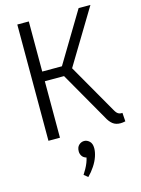

<svg xmlns="http://www.w3.org/2000/svg" viewBox="-151 -852 901 1225"><g transform="rotate(-15 299.5 -239.5)"><path d="M275 289 249 268Q259 253 269 235Q279 217 286 199Q293 181 296 166Q276 160 267 146Q258 132 258 116Q258 88 273.5 74Q289 60 308 60Q327 60 343 75Q359 90 359 121Q359 146 349 175.5Q339 205 319.5 234.5Q300 264 275 289ZM595 7Q577 11 562 11Q532 11 512 -4.5Q492 -20 476 -51L285 -385L309 -373H148L165 -387V0H89V-768H165V-422L148 -437H309L289 -427L494 -768H572L340 -384L343 -428L540 -84Q551 -63 563 -55.5Q575 -48 591 -50Z"/></g></svg>

Font: Yaldevi
Style: Regular
Weight: 400
Designer: Sol Matas, Rajitha Manaperi, Kosala Senevirathne
Foundry: Mooniak
Version: Version 1.100